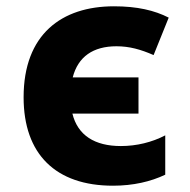

<svg xmlns="http://www.w3.org/2000/svg" viewBox="-20 -580 603 610"><path d="M339 10C403 10 459 -3 505 -25V-150C463 -128 414 -116 364 -116C281 -116 227 -150 210 -219H420V-334H211C228 -400 276 -433 350 -433C391 -433 427 -423 468 -405L516 -524C471 -547 416 -560 342 -560C176 -560 55 -471 55 -271C55 -90 157 10 339 10Z"/></svg>

Font: Noto Sans Mono SemiCondensed ExtraBold
Style: Regular
Weight: 800
Width: 4
Designer: Monotype Design Team
Foundry: Monotype Imaging Inc.
Version: Version 2.014